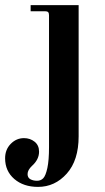

<svg xmlns="http://www.w3.org/2000/svg" viewBox="-72 -494 412 752"><path d="M-52 126C-52 159.3 -40 186.3 -16 207C8 227.7 39 238 77 238C121 238 158.5 220.7 189.5 186C220.5 151.3 236 102.7 236 40V-474H48V-450H104C110 -450 114.2 -448.8 116.5 -446.5C118.8 -444.2 120 -440 120 -434V82C120 116.7 117.8 144 113.5 164C109.2 184 103.8 197.3 97.5 204C91.2 210.7 83 214 73 214C63 214 54.3 212 47 208C39.7 204 36 197.3 36 188C36 177.3 41.7 166.7 53 156C71.7 139.3 81 120.7 81 100C81 83.3 75.2 70.3 63.5 61C51.8 51.7 38 47 22 47C2 47 -15.3 54.5 -30 69.5C-44.7 84.5 -52 103.3 -52 126Z"/></svg>

Font: Km Standard TT
Style: Bold
Weight: 700
Designer: Alexey Kryukov <alexios@thessalonica.org.ru>
Version: Version 2.0.2